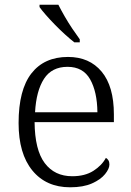

<svg xmlns="http://www.w3.org/2000/svg" viewBox="-20 -786 556 816"><path d="M278 10Q176 10 117.5 -61.5Q59 -133 59 -263Q59 -404 113.5 -474Q168 -544 269 -544Q360 -544 412 -481.5Q464 -419 464 -300V-267H127Q128 -149 170 -93Q212 -37 287 -37Q341 -37 377 -60Q413 -83 430 -115Q436 -112 440.5 -105Q445 -98 445 -87Q445 -69 426.5 -46Q408 -23 371 -6.5Q334 10 278 10ZM394 -309Q393 -396 363 -449Q333 -502 267 -502Q200 -502 167 -451Q134 -400 129 -309ZM296 -606Q278 -620 256.5 -639.5Q235 -659 213.5 -681Q192 -703 174.5 -723Q157 -743 148 -756V-766H228Q239 -744 254.5 -717Q270 -690 287.5 -664Q305 -638 319 -619V-606Z"/></svg>

Font: Noto Rashi Hebrew Light
Style: Regular
Weight: 300
Version: Version 1.006